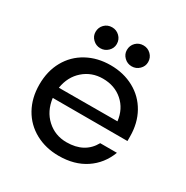

<svg xmlns="http://www.w3.org/2000/svg" viewBox="-158 -811 926 955"><g transform="rotate(30 305.0 -333.5)"><path d="M305 -510Q380 -510 439.5 -477.5Q499 -445 532 -386Q565 -327 565 -250V-225H136Q145 -154 192 -111Q239 -68 305 -68Q409 -68 453 -148H549Q521 -74 458 -32Q395 10 305 10Q230 10 170.5 -22.5Q111 -55 78 -114Q45 -173 45 -250Q45 -327 78 -386Q111 -445 170.5 -477.5Q230 -510 305 -510ZM473 -285Q465 -352 419 -392.5Q373 -433 305 -433Q241 -433 194.5 -392.5Q148 -352 137 -284ZM278 -616Q278 -592 260 -574.5Q242 -557 217 -557Q192 -557 174 -574.5Q156 -592 156 -616Q156 -642 173.5 -659.5Q191 -677 217 -677Q242 -677 260 -659.5Q278 -642 278 -616ZM458 -616Q458 -592 440 -574.5Q422 -557 397 -557Q372 -557 354 -574.5Q336 -592 336 -616Q336 -642 353.5 -659.5Q371 -677 397 -677Q422 -677 440 -659.5Q458 -642 458 -616Z"/></g></svg>

Font: Goli
Style: Regular
Weight: 400
Designer: jaikishan Patel
Foundry: MagicType
Version: Version 1.000